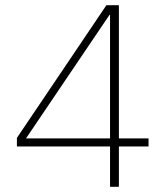

<svg xmlns="http://www.w3.org/2000/svg" viewBox="-20 -718 640 738"><path d="M403 0V-155H45V-188L389 -698H437V-186H551V-155H437V0ZM80 -186H403V-661H401Z"/></svg>

Font: IBM Plex Sans Hebrew ExtraLight
Style: Regular
Weight: 200
Designer: Mike Abbink, Paul van der Laan, Pieter van Rosmalen, Yanek Iontef
Foundry: Bold Monday
Version: Version 1.2